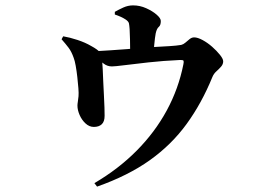

<svg xmlns="http://www.w3.org/2000/svg" viewBox="-20 -621 1040 714"><path d="M331 60Q420 8 488 -60.5Q556 -129 600 -210Q644 -291 662 -382Q664 -392 662.5 -395Q661 -398 651 -398Q586 -395 532 -389Q478 -383 442.5 -378.5Q407 -374 396 -374Q379 -374 365.5 -384.5Q352 -395 325 -417V-430Q358 -432 391.5 -434Q425 -436 454.5 -438.5Q484 -441 506 -443Q531 -445 558.5 -446.5Q586 -448 611 -449.5Q636 -451 654 -454Q662 -456 669.5 -462.5Q677 -469 685 -475.5Q693 -482 702 -482Q715 -482 733.5 -472Q752 -462 769 -447Q786 -432 798 -417Q810 -402 810 -393Q810 -382 802 -373Q794 -364 784.5 -355.5Q775 -347 770 -335Q730 -237 674 -160Q618 -83 537.5 -25.5Q457 32 341 73ZM329 -149Q312 -149 298 -162Q284 -175 276 -193.5Q268 -212 268 -228Q268 -234 269.5 -243Q271 -252 272 -263Q273 -274 271.5 -293Q270 -312 267.5 -334.5Q265 -357 261.5 -376.5Q258 -396 254 -406Q246 -429 235 -443.5Q224 -458 209 -475L215 -486Q239 -482 268 -472.5Q297 -463 319 -450Q343 -437 351 -427Q359 -417 360 -395Q361 -384 362 -363Q363 -342 364 -316.5Q365 -291 366.5 -266Q368 -241 368.5 -221Q369 -201 369 -190Q369 -169 358.5 -159Q348 -149 329 -149ZM464 -407Q464 -413 464 -431.5Q464 -450 463.5 -473Q463 -496 462 -513Q461 -527 459.5 -534Q458 -541 448 -548Q439 -554 429 -558.5Q419 -563 407 -567V-577Q421 -585 438.5 -593Q456 -601 475 -601Q500 -601 523.5 -590.5Q547 -580 562.5 -566.5Q578 -553 578 -543Q578 -527 570.5 -521Q563 -515 559 -497Q556 -481 553.5 -453.5Q551 -426 551 -409Z"/></svg>

Font: Noto Serif TC
Style: Bold
Weight: 700
Designer: Ryoko NISHIZUKA 西塚涼子 (kana & ideographs); Frank Grießhammer (Latin, Greek & Cyrillic); Wenlong ZHANG 张文龙 (bopomofo); San
Foundry: Adobe
Version: Version 2.002-H1;hotconv 1.1.0;makeotfexe 2.6.0